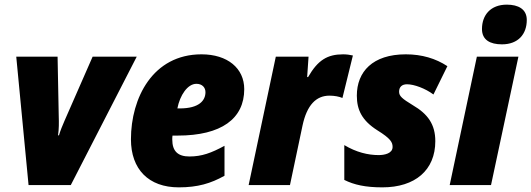

<svg xmlns="http://www.w3.org/2000/svg" viewBox="-20 -797 2289 827"><path d="M103 0H285L569 -553H379L258 -277C250 -259 239 -232 234 -214H230C234 -240 234 -269 233 -297L228 -553H50Z M750 10C832 10 888 -7 947 -40V-169C890 -138 849 -123 796 -123C747 -123 722 -145 722 -196C722 -201 722 -207 723 -213H745C934 -213 1032 -286 1032 -413C1032 -503 960 -563 848 -563C638 -563 544 -375 544 -197C544 -68 620 10 750 10ZM754 -330H744C755 -387 788 -436 826 -436C851 -436 865 -420 865 -400C865 -365 839 -330 754 -330Z M1051 0H1229L1283 -256C1302 -345 1342 -385 1399 -385C1421 -385 1441 -381 1455 -375L1500 -558C1488 -561 1472 -563 1458 -563C1390 -563 1349 -538 1307 -465H1303L1309 -553H1168Z M1627 10C1768 10 1855 -64 1855 -189C1855 -261 1823 -306 1758 -344C1712 -372 1699 -383 1699 -402C1699 -423 1712 -434 1733 -434C1764 -434 1812 -416 1847 -390L1907 -512C1857 -545 1797 -563 1728 -563C1585 -563 1517 -488 1517 -385C1517 -324 1539 -278 1605 -236C1663 -200 1671 -184 1671 -164C1671 -136 1636 -129 1611 -129C1565 -129 1515 -141 1463 -172V-22C1505 -1 1554 10 1627 10Z M2142 -606C2212 -606 2249 -650 2249 -711C2249 -758 2212 -777 2163 -777C2093 -777 2056 -732 2056 -672C2056 -625 2091 -606 2142 -606ZM1917 0H2095L2213 -553H2034Z"/></svg>

Font: Noto Sans SemiCondensed Black
Style: Italic
Weight: 900
Width: 4
Italic angle: -12°
Designer: Monotype Design Team
Foundry: Monotype Imaging Inc.
Version: Version 2.013